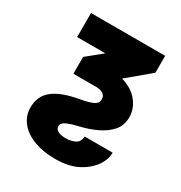

<svg xmlns="http://www.w3.org/2000/svg" viewBox="-177 -671 954 1013"><g transform="rotate(30 299.5 -164.5)"><path d="M56.1 45.5Q56.1 11.4 68 -15.8Q79.9 -43 105.3 -63.6Q130.7 -84.2 169.9 -98.7Q209.2 -113.3 263.5 -122.9Q306.8 -130.3 333.8 -142Q360.8 -153.8 360.8 -179.7Q360.8 -200.3 344.6 -210.9Q328.5 -221.6 304 -221.6H163.4V-323.9L255.7 -399.1H83.8V-545.5H535.5V-442.5L398.8 -328.1Q464.5 -308.6 498.9 -265.6Q533.7 -222.3 534.1 -170.5Q533.7 -119.3 503.9 -85.2Q489 -68.2 469.3 -54.3Q449.6 -40.5 426.3 -29.5Q403.1 -18.5 377.1 -9.9Q351.2 -1.4 323.9 5Q299 11 281.4 16.9Q263.8 22.7 253 28.9Q242.2 35.2 237.4 42.1Q232.6 49 233 56.8Q233.3 68.9 240.1 76.2Q246.8 83.5 256.6 87.4Q266.3 91.3 277.5 92.5Q288.7 93.8 298.3 93.8Q329.5 93.8 354 81.7Q378.9 69.6 380.7 35.5H551.1Q550.8 61.4 541.4 84.3Q532 107.2 516.5 126.6Q501.1 146 481 161.6Q460.9 177.2 438.9 188.2Q384.2 215.9 304 215.9Q247.5 215.9 201.7 203.5Q155.9 191.1 123.6 168.5Q91.3 146 73.7 114.7Q56.1 83.5 56.1 45.5Z"/></g></svg>

Font: Inter P Black
Style: Regular
Weight: 900
Designer: Rasmus Andersson
Foundry: rsms
Version: Version 3.018;git-588b23468